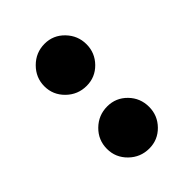

<svg xmlns="http://www.w3.org/2000/svg" viewBox="-10 -1157 583 583"><g transform="rotate(45 282.0 -865.5)"><path d="M419 -775Q381 -775 354.5 -802Q328 -829 328 -867Q328 -904 354.5 -930Q381 -956 419 -956Q456 -956 482.5 -930Q509 -904 509 -867Q509 -829 482.5 -802Q456 -775 419 -775ZM150 -775Q113 -775 86 -802Q59 -829 59 -867Q59 -904 86 -930Q113 -956 150 -956Q187 -956 213.5 -930Q240 -904 240 -867Q240 -829 213.5 -802Q187 -775 150 -775Z"/></g></svg>

Font: Teachers ExtraBold
Style: Regular
Weight: 800
Designer: Alfredo Marco Pradil, Chank Diesel
Version: Version 1.001